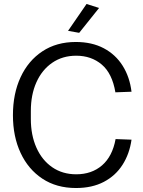

<svg xmlns="http://www.w3.org/2000/svg" viewBox="-20 -933 720 965"><path d="M362 12Q264 12 193 -35Q122 -82 83.5 -164.5Q45 -247 45 -354Q45 -462 83.5 -545Q122 -628 193 -675Q264 -722 361 -722Q442 -722 501.5 -690.5Q561 -659 596.5 -602.5Q632 -546 641 -472L560 -469Q544 -564 491.5 -608.5Q439 -653 363 -653Q294 -653 242.5 -617.5Q191 -582 163 -519.5Q135 -457 135 -375V-335Q135 -254 163 -191Q191 -128 242.5 -92.5Q294 -57 363 -57Q441 -57 493 -102Q545 -147 561 -234L641 -231Q631 -160 596 -105Q561 -50 502 -19Q443 12 362 12ZM378 -768 322 -778 415 -913 478 -893Z"/></svg>

Font: Special Gothic
Style: Regular
Weight: 400
Designer: Alistair McCready
Foundry: Monolith
Version: Version 1.010; ttfautohint (v1.8.4.7-5d5b)